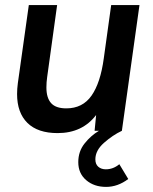

<svg xmlns="http://www.w3.org/2000/svg" viewBox="-20 -513 599 753"><path d="M47 -144Q47 -165 50 -187L93 -493H204L165 -211Q162 -190 162 -170Q162 -129 180.5 -108.5Q199 -88 240 -88Q304 -88 339 -138Q374 -188 387 -284L416 -493H527L458 0Q422 17 388 47Q354 77 354 112Q354 131 365.5 141Q377 151 395 151Q424 151 448 131L483 189Q442 220 396 220Q349 220 318 193.5Q287 167 287 123Q287 81 311.5 50Q336 19 368 0H351L357 -62Q303 9 206 9Q128 9 87.5 -31Q47 -71 47 -144Z"/></svg>

Font: Hanken Grotesk SemiBold
Style: Italic
Weight: 600
Italic angle: -8°
Designer: Alfredo Marco Pradil
Foundry: Hanken Design Co.
Version: Version 3.014